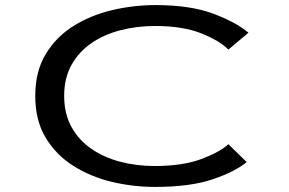

<svg xmlns="http://www.w3.org/2000/svg" viewBox="-20 -726 1140 757"><path d="M591 11Q504 11 420 -9.2Q336 -29.5 268 -72.8Q200 -116 159.5 -184Q119 -252 119 -348Q119 -444 160 -512.2Q201 -580.5 269.2 -623.2Q337.5 -666 421.8 -686Q506 -706 593 -706Q730.5 -706 821 -672Q911.5 -638 959.5 -597L880.5 -530.5Q846 -565.5 773.5 -594.5Q701 -623.5 591 -623.5Q519.5 -623.5 454.8 -606.8Q390 -590 340.2 -555.8Q290.5 -521.5 261.8 -469.8Q233 -418 233 -348Q233 -278 261.5 -226Q290 -174 339.5 -139.8Q389 -105.5 453.2 -88.5Q517.5 -71.5 589.5 -71.5Q699.5 -71.5 772.5 -98.5Q845.5 -125.5 880.5 -157.5L952.5 -87Q907 -49 818.2 -19Q729.5 11 591 11Z"/></svg>

Font: Trispace Expanded
Style: Regular
Weight: 400
Width: 7
Designer: Tyler Finck
Foundry: Etcetera Type Company
Version: Version 1.210; ttfautohint (v1.8.3)